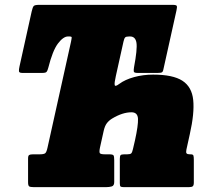

<svg xmlns="http://www.w3.org/2000/svg" viewBox="-20 -770 862 790"><path d="M95.5 -20.5V-117.5Q95.5 -129.5 100 -132.2Q104.5 -135 115.5 -135H142.5Q160.5 -135 166 -139.5Q171.5 -144 175.5 -162.5L272 -597.5Q275 -612 275 -616Q275 -620 265 -620H260Q240.5 -620 218.5 -591Q196.5 -562 178.5 -490.5Q175.5 -479 171.8 -474.5Q168 -470 155 -470H71Q58.5 -470 58 -477.2Q57.5 -484.5 60 -495.5L110.5 -723.5Q114.5 -741 119 -745.5Q123.5 -750 140.5 -750H690.5Q705 -750 707.2 -745.8Q709.5 -741.5 706 -726.5L652.5 -485.5Q650.5 -474.5 646 -472.2Q641.5 -470 630 -470H545.5Q531.5 -470 530.5 -475.8Q529.5 -481.5 531.5 -493.5Q545.5 -567.5 541.5 -593.8Q537.5 -620 515 -620H512Q499 -620 495 -616Q491 -612 488 -598.5L456.5 -456.5Q450 -428 452 -420Q454 -412 471 -425Q494.5 -442.5 531.8 -452.8Q569 -463 610 -463Q691.5 -463 730.5 -437.8Q769.5 -412.5 775 -358.5Q780.5 -304.5 761 -218L747 -154.5Q744.5 -142.5 747.8 -138.8Q751 -135 762 -135H765Q774 -135 775.8 -130Q777.5 -125 777.5 -112V-19Q777.5 -7 773 -3.5Q768.5 0 757 0H489.5Q479.5 0 476.2 -2.5Q473 -5 473 -16V-116Q473 -128 476.2 -131.5Q479.5 -135 491 -135H503Q516 -135 520 -139Q524 -143 527 -156.5L535.5 -193Q549 -254.5 547.8 -281.2Q546.5 -308 521 -308Q484 -308 441 -282Q428 -274 419.5 -262.8Q411 -251.5 406.5 -231L391.5 -163.5Q387.5 -144.5 390.8 -139.8Q394 -135 412.5 -135H429.5Q444.5 -135 447.2 -130.5Q450 -126 450 -110.5V-21Q450 -6 440 -3Q430 0 416.5 0H119Q104.5 0 100 -3.2Q95.5 -6.5 95.5 -20.5Z"/></svg>

Font: Besley* Condensed Fatface
Style: Italic
Weight: 900
Width: 3
Italic angle: -13°
Designer: Owen Earl
Foundry: indestructible type*
Version: Version 3.000; ttfautohint (v1.8.3)